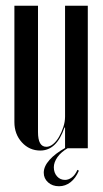

<svg xmlns="http://www.w3.org/2000/svg" viewBox="-20 -515 357 667"><path d="M204 -72Q177 8 120 8Q82 8 56 -20.5Q30 -49 30 -91V-495H112V-56Q112 -5 141 -5Q153 -5 164.5 -14.5Q176 -24 185 -39.5Q194 -55 200 -73.5Q206 -92 206 -110V-495H285V0H206V-72ZM254 78Q243 104 225 118Q207 132 185 132Q162 132 147 118.5Q132 105 132 85Q132 63 152 40.5Q172 18 208 -2H218Q192 13 179.5 31Q167 49 167 66Q167 85 178 97.5Q189 110 206 110Q218 110 229.5 101.5Q241 93 249 75Z"/></svg>

Font: Moniqa SemBd Narrow Display
Style: Regular
Weight: 600
Width: 4
Designer: Rajesh Rajput
Foundry: Rajesh Rajput
Version: Version 1.000